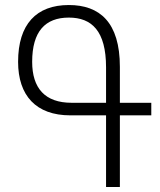

<svg xmlns="http://www.w3.org/2000/svg" viewBox="-20 -744 637 764"><path d="M457 0V-285H582V-335H457V-478C457 -656 376 -724 254 -724C125 -724 52 -648 52 -498C52 -364 123 -285 260 -285H402V0ZM265 -335C159 -335 108 -393 108 -498C108 -619 160 -674 254 -674C345 -674 402 -621 402 -476V-335Z"/></svg>

Font: Noto Sans Armenian Condensed Light
Style: Regular
Weight: 300
Width: 3
Designer: Monotype Design Team
Foundry: Monotype Imaging Inc.
Version: Version 2.008